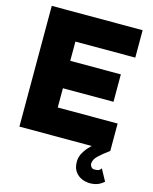

<svg xmlns="http://www.w3.org/2000/svg" viewBox="-135 -811 882 1110"><g transform="rotate(15 306.0 -256.0)"><path d="M522.5 -443.4V-279.3H219.7V-164.1H578.1V0H34.2V-722.7H578.1V-558.6H219.7V-443.4ZM557.1 109.9 595.2 179.7Q574.2 197.8 554.4 204.3Q534.7 210.9 511.2 210.9Q486.8 210.9 462.9 200.7Q439 190.4 423.1 168.2Q407.2 146 407.2 109.4Q407.2 80.1 422.6 54.2Q438 28.3 459.5 7.3Q481 -13.7 500.7 -28.1Q520.5 -42.5 529.3 -48.8L578.1 0Q538.6 28.3 514.4 51.8Q490.2 75.2 490.2 99.6Q490.2 108.9 497.3 118.2Q504.4 127.4 516.1 127.4Q532.2 127.4 541 124.3Q549.8 121.1 557.1 109.9Z"/></g></svg>

Font: Giphurs Black
Style: Regular
Weight: 900
Version: Version 0.920; ttfautohint (v1.8.4.7-5d5b)